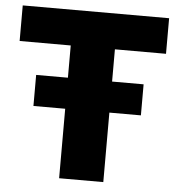

<svg xmlns="http://www.w3.org/2000/svg" viewBox="-51 -753 740 801"><g transform="rotate(5 319.0 -352.5)"><path d="M226 0V-556H12V-705H625V-556H411V0ZM93 -291V-421H543V-291Z"/></g></svg>

Font: Mulish ExtraLight Black
Style: Regular
Weight: 900
Version: Version 3.603